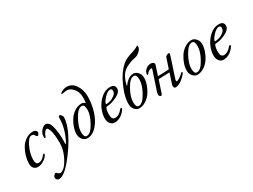

<svg xmlns="http://www.w3.org/2000/svg" viewBox="-64 -1446 3263 2477"><g transform="rotate(-30 1567.0 -207.0)"><path d="M317 -333Q308 -333 301.5 -344.5Q295 -356 284 -368Q273 -380 252 -380Q206 -380 160 -282Q114 -184 114 -98Q114 -26 155 -26Q177 -26 197 -36Q217 -46 228 -57Q239 -68 257 -89Q264 -98 274 -98Q278 -98 278 -84Q278 -76 260 -53.5Q242 -31 203.5 -8Q165 15 122 15Q88 15 64.5 -8.5Q41 -32 42 -84Q42 -132 57.5 -187Q73 -242 102.5 -294Q132 -346 182 -380Q232 -414 292 -414Q317 -414 332 -400Q347 -386 347 -375Q347 -364 337 -348.5Q327 -333 317 -333Z M463 -355Q449 -355 431 -332.5Q413 -310 407 -290Q399 -261 388 -261Q379 -261 379 -289Q379 -334 413 -374Q447 -414 482 -414Q500 -414 519.5 -397.5Q539 -381 549 -348Q583 -238 576 -79Q576 -62 580 -62Q584 -62 591 -76Q677 -240 677 -401Q677 -423 696 -423Q705 -423 719 -407.5Q733 -392 733 -374Q733 -282 665 -145.5Q597 -9 485 130Q359 287 283 287Q266 287 252 275.5Q238 264 238 245Q238 229 252.5 212Q267 195 280 195Q286 195 302 211Q318 227 338 227Q354 227 379 209Q404 191 422 166Q520 28 520 -116Q520 -169 516 -211.5Q512 -254 506 -280Q500 -306 492 -323.5Q484 -341 477 -348Q470 -355 463 -355Z M1070 -400Q1074 -428 1074 -478Q1074 -551 1031 -603Q988 -655 940 -655Q923 -655 906 -652.5Q889 -650 878.5 -647.5Q868 -645 866 -645Q855 -645 855 -651Q855 -659 865 -665Q910 -696 955 -696Q1037 -696 1085 -623Q1133 -550 1133 -455Q1133 -346 1101 -240Q1069 -134 1004.5 -60Q940 14 858 14Q824 14 793.5 -18.5Q763 -51 763 -104Q763 -150 781.5 -203.5Q800 -257 831.5 -304Q863 -351 911.5 -382.5Q960 -414 1013 -414Q1025 -414 1036.5 -410Q1048 -406 1054 -402Q1060 -398 1061 -396Q1063 -393 1066 -394.5Q1069 -396 1070 -400ZM1044 -304Q1044 -344 1034.5 -364Q1025 -384 1001 -384Q945 -384 886 -278Q827 -172 827 -96Q827 -56 836.5 -36Q846 -16 870 -16Q926 -16 985 -122Q1044 -228 1044 -304Z M1265 15Q1232 15 1206 -15Q1180 -45 1180 -98Q1180 -161 1211 -232.5Q1242 -304 1303.5 -359Q1365 -414 1439 -414Q1513 -414 1513 -351Q1513 -297 1430.5 -257Q1348 -217 1284 -217Q1274 -217 1269 -207Q1252 -171 1252 -112Q1252 -35 1302 -35Q1362 -35 1410 -98Q1418 -109 1428 -109Q1438 -109 1438 -99Q1438 -94 1436 -91Q1405 -41 1361 -13Q1317 15 1265 15ZM1424 -385Q1386 -385 1336.5 -331.5Q1287 -278 1287 -252Q1287 -246 1294 -246Q1315 -246 1349 -255Q1383 -264 1417.5 -290.5Q1452 -317 1452 -353Q1452 -385 1424 -385Z M1686 -504Q1754 -595 1825 -626Q1873 -648 1925 -662Q1946 -668 1966 -677.5Q1986 -687 1997 -694Q2008 -701 2009 -701Q2018 -701 2018 -688Q2018 -660 1995.5 -632.5Q1973 -605 1942 -590Q1918 -579 1879 -572Q1838 -565 1781 -535.5Q1724 -506 1695 -464Q1674 -433 1658 -392Q1642 -351 1638 -323Q1637 -315 1639 -316Q1641 -316 1646 -323Q1671 -360 1709 -387Q1747 -414 1788 -414Q1822 -414 1852.5 -381.5Q1883 -349 1883 -296Q1883 -250 1864.5 -196.5Q1846 -143 1814.5 -96Q1783 -49 1734.5 -17.5Q1686 14 1633 14Q1599 14 1568.5 -18.5Q1538 -51 1538 -104Q1538 -200 1585 -316Q1632 -432 1686 -504ZM1819 -304Q1819 -344 1809.5 -364Q1800 -384 1776 -384Q1720 -384 1661 -278Q1602 -172 1602 -96Q1602 -56 1611.5 -36Q1621 -16 1645 -16Q1701 -16 1760 -122Q1819 -228 1819 -304Z M2264 -386Q2268 -397 2286 -405.5Q2304 -414 2314 -414Q2325 -414 2325 -397Q2325 -392 2311 -350L2224 -86Q2212 -47 2227 -47Q2241 -47 2267 -63.5Q2293 -80 2309.5 -94.5Q2326 -109 2335 -118Q2336 -119 2338 -119Q2347 -119 2347 -110Q2347 -104 2342 -96Q2251 14 2173 14Q2158 14 2151 -3Q2144 -20 2149 -36L2197 -181Q2198 -183 2199 -187Q2201 -194 2196 -194L2044 -188Q2036 -188 2034 -181L1975 -4Q1968 15 1953 15Q1946 15 1937 3.5Q1928 -8 1928 -15Q1928 -36 1941 -74L2020 -312Q2025 -325 2026.5 -331.5Q2028 -338 2029.5 -344.5Q2031 -351 2029 -353.5Q2027 -356 2022 -356Q1985 -356 1950 -310Q1946 -305 1941 -306Q1936 -307 1935 -314Q1934 -323 1939.5 -339.5Q1945 -356 1952 -364Q1990 -413 2045 -414Q2069 -414 2085 -401.5Q2101 -389 2093 -365L2049 -231Q2048 -228 2050.5 -226.5Q2053 -225 2056 -225L2208 -231Q2212 -231 2215 -239Z M2749 -296Q2749 -250 2730.5 -196.5Q2712 -143 2680.5 -96Q2649 -49 2600.5 -17.5Q2552 14 2499 14Q2465 14 2434.5 -18.5Q2404 -51 2404 -104Q2404 -150 2422.5 -203.5Q2441 -257 2472.5 -304Q2504 -351 2552.5 -382.5Q2601 -414 2654 -414Q2688 -414 2718.5 -381.5Q2749 -349 2749 -296ZM2685 -304Q2685 -344 2675.5 -364Q2666 -384 2642 -384Q2586 -384 2527 -278Q2468 -172 2468 -96Q2468 -56 2477.5 -36Q2487 -16 2511 -16Q2567 -16 2626 -122Q2685 -228 2685 -304Z M2886 15Q2853 15 2827 -15Q2801 -45 2801 -98Q2801 -161 2832 -232.5Q2863 -304 2924.5 -359Q2986 -414 3060 -414Q3134 -414 3134 -351Q3134 -297 3051.5 -257Q2969 -217 2905 -217Q2895 -217 2890 -207Q2873 -171 2873 -112Q2873 -35 2923 -35Q2983 -35 3031 -98Q3039 -109 3049 -109Q3059 -109 3059 -99Q3059 -94 3057 -91Q3026 -41 2982 -13Q2938 15 2886 15ZM3045 -385Q3007 -385 2957.5 -331.5Q2908 -278 2908 -252Q2908 -246 2915 -246Q2936 -246 2970 -255Q3004 -264 3038.5 -290.5Q3073 -317 3073 -353Q3073 -385 3045 -385Z"/></g></svg>

Font: EB Garamond 12
Style: Italic
Weight: 400
Italic angle: -17°
Version: Version 0.016; ttfautohint (v1.8.4)